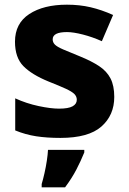

<svg xmlns="http://www.w3.org/2000/svg" viewBox="-20 -579 549 820"><path d="M468 -165Q468 -87 413 -38.5Q358 10 238 10Q180 10 134.5 3Q89 -4 45 -22V-159Q93 -137 145 -126Q197 -115 232 -115Q272 -115 290 -125Q308 -135 308 -153Q308 -167 297.5 -177.5Q287 -188 261 -200Q235 -212 187 -231Q116 -260 80 -296.5Q44 -333 44 -401Q44 -479 105 -519Q166 -559 266 -559Q320 -559 367 -548Q414 -537 463 -515L415 -403Q375 -421 334 -431.5Q293 -442 266 -442Q205 -442 205 -411Q205 -398 214.5 -388.5Q224 -379 249.5 -368Q275 -357 322 -338Q371 -318 403.5 -296.5Q436 -275 452 -244Q468 -213 468 -165ZM340 72Q325 109 306 145.5Q287 182 258 221H158V207Q164 187 170 160.5Q176 134 180 107.5Q184 81 185 61H340Z"/></svg>

Font: Noto Sans Khmer UI ExtraBold
Style: Regular
Weight: 800
Designer: Danh Hong and the Monotype Design Team
Foundry: Monotype Imaging Inc.
Version: Version 2.002; ttfautohint (v1.8.4.7-5d5b)